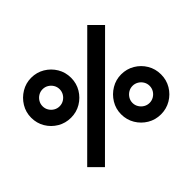

<svg xmlns="http://www.w3.org/2000/svg" viewBox="-162 -972 1223 1223"><g transform="rotate(-45 450.0 -360.0)"><path d="M170 0 90 -80 730.5 -720 810.5 -639.5ZM660.5 15Q611 15 570.2 -9.2Q529.5 -33.5 505 -74.2Q480.5 -115 480.5 -165Q480.5 -214 505.5 -255Q530.5 -296 571.5 -320.5Q612.5 -345 660.5 -345Q710 -345 751 -320.8Q792 -296.5 816.2 -255.8Q840.5 -215 840.5 -165Q840.5 -115 816.2 -74.2Q792 -33.5 751 -9.2Q710 15 660.5 15ZM660.5 -88Q681 -88 698.8 -98.5Q716.5 -109 727 -126.5Q737.5 -144 737.5 -165Q737.5 -186 727 -203.5Q716.5 -221 698.8 -231.5Q681 -242 660.5 -242Q639.5 -242 622 -231.5Q604.5 -221 593.8 -203.5Q583 -186 583 -165Q583 -144 593.8 -126.5Q604.5 -109 622 -98.5Q639.5 -88 660.5 -88ZM240 -375Q190.5 -375 149.5 -399.2Q108.5 -423.5 84.2 -464.2Q60 -505 60 -555Q60 -604 85 -645Q110 -686 151 -710.5Q192 -735 240 -735Q289.5 -735 330.2 -710.8Q371 -686.5 395.5 -645.8Q420 -605 420 -555Q420 -505 395.5 -464.2Q371 -423.5 330.2 -399.2Q289.5 -375 240 -375ZM240 -478Q261 -478 278.5 -488.5Q296 -499 306.5 -516.5Q317 -534 317 -555Q317 -576 306.5 -593.5Q296 -611 278.5 -621.5Q261 -632 240 -632Q219 -632 201.5 -621.5Q184 -611 173.5 -593.5Q163 -576 163 -555Q163 -534 173.5 -516.5Q184 -499 201.5 -488.5Q219 -478 240 -478Z"/></g></svg>

Font: Manrope ExtraLight
Style: Bold
Weight: 700
Version: Version 4.504